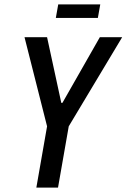

<svg xmlns="http://www.w3.org/2000/svg" viewBox="-20 -857 578 877"><path d="M146 0 195 -280 92 -687H195L260 -387H265L436 -687H538L294 -280L245 0ZM235 -775 246 -837H438L427 -775Z"/></svg>

Font: Archivo ExtraCondensed Medium
Style: Italic
Weight: 500
Width: 2
Italic angle: -10°
Designer: Hector Gatti
Foundry: Omnibus-Type
Version: Version 2.001